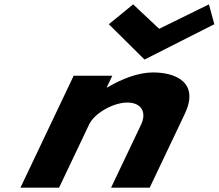

<svg xmlns="http://www.w3.org/2000/svg" viewBox="-20 -860 1002 880"><path d="M590.2 -840 478.9 -749 642.4 -587 962.3 -749 937.6 -840 709.5 -728ZM250.8 0H73.8L317.7 -513H494.7L469 -459H471.5C538.9 -499 614.4 -528 682.1 -528C786.2 -528 894.9 -481 826.9 -338L666.2 0H489.2L627.1 -290C651.3 -341 632.3 -390 563.3 -390C499.2 -390 412.9 -341 388.7 -290Z"/></svg>

Font: Hussar
Style: BdSuprExtOblFive
Weight: 700
Foundry: Cannot Into Space Fonts
Version: Version 2.00